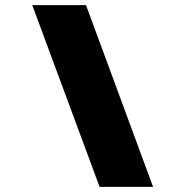

<svg xmlns="http://www.w3.org/2000/svg" viewBox="-20 -730 703 750"><path d="M316 -710 578 0H369L106 -710Z"/></svg>

Font: Raleway Thin Black
Style: Italic
Weight: 900
Italic angle: -12°
Version: Version 4.026